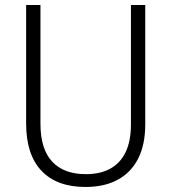

<svg xmlns="http://www.w3.org/2000/svg" viewBox="-20 -734 682 764"><path d="M558 -240Q558 -158 529.5 -102.5Q501 -47 448 -18.5Q395 10 320 10Q206 10 145 -54.5Q84 -119 84 -242V-714H141V-242Q141 -141 187.5 -91Q234 -41 322 -41Q379 -41 419 -63Q459 -85 480 -129Q501 -173 501 -238V-714H558Z"/></svg>

Font: Noto Sans Hebrew SemiCondensed Light
Style: Regular
Weight: 300
Width: 4
Designer: Monotype Design Team
Foundry: Monotype Imaging Inc.
Version: Version 2.003